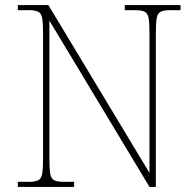

<svg xmlns="http://www.w3.org/2000/svg" viewBox="-20 -734 771 754"><path d="M50 0V-20H93Q118 -20 130 -26Q142 -32 145.5 -51Q149 -70 149 -108V-606Q149 -645 145.5 -663.5Q142 -682 130 -688Q118 -694 93 -694H50V-714H170L567 -55V-606Q567 -645 563.5 -663.5Q560 -682 548 -688Q536 -694 511 -694H470V-714H689V-694H648Q623 -694 611 -688Q599 -682 595.5 -663.5Q592 -645 592 -606V0H567L174 -653V-108Q174 -70 177.5 -51Q181 -32 193 -26Q205 -20 230 -20H271V0Z"/></svg>

Font: Noto Serif Myanmar Thin
Style: Regular
Weight: 100
Designer: Ben Mitchell and the Monotype Design Team
Foundry: Monotype Imaging Inc.
Version: Version 2.106; ttfautohint (v1.8.4.7-5d5b)